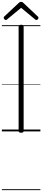

<svg xmlns="http://www.w3.org/2000/svg" viewBox="-20 -1412 454 2063"><path d="M207 14Q193 14 186.5 9.5Q180 5 180 -5V-1127Q180 -1137 186.5 -1141.5Q193 -1146 207 -1146Q220 -1146 227 -1141.5Q234 -1137 234 -1127V-5Q234 5 227.5 9.5Q221 14 207 14ZM43 -1197Q35 -1197 27.5 -1205Q20 -1213 20 -1221Q20 -1224 21 -1227Q22 -1230 25 -1234L181 -1380Q187 -1386 192.5 -1389Q198 -1392 207 -1392Q216 -1392 221 -1389Q226 -1386 232 -1380L388 -1233Q392 -1230 392.5 -1226.5Q393 -1223 393 -1220Q393 -1212 386 -1204.5Q379 -1197 371 -1197Q366 -1197 362.5 -1199.5Q359 -1202 354 -1206L207 -1328L59 -1206Q55 -1202 51.5 -1199.5Q48 -1197 43 -1197ZM0 621H414V631H0ZM0 -20H414V0H0ZM0 -505H414V-500H0ZM0 -1141H414V-1131H0Z"/></svg>

Font: Playwrite BR Guides
Style: Regular
Weight: 400
Designer: Veronika Burian, José Scaglione
Foundry: TypeTogether
Version: Version 1.003